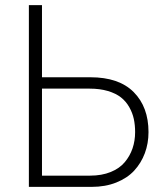

<svg xmlns="http://www.w3.org/2000/svg" viewBox="-20 -730 646 750"><path d="M92.8 0V-710H144V-428.2H333Q444.8 -428.2 502.4 -370.1Q560.1 -312 560.1 -213.9Q560.1 -169.9 545.7 -131.3Q531.2 -92.8 504.2 -63.5Q477.1 -34.2 434.3 -17.1Q391.6 0 337.9 0ZM144 -43.9H332Q377.4 -43.9 412.4 -58.1Q447.3 -72.3 467.5 -96.7Q487.8 -121.1 497.8 -150.6Q507.8 -180.2 507.8 -213.9Q507.8 -241.7 502.7 -265.4Q497.6 -289.1 484.9 -311.5Q472.2 -334 452.4 -349.6Q432.6 -365.2 401.4 -374.5Q370.1 -383.8 330.1 -383.8H144Z"/></svg>

Font: Rawline Light
Style: Regular
Weight: 300
Designer: Matt McInerney, Pablo Impallari, Rodrigo Fuenzalida
Foundry: Matt McInerney, Pablo Impallari, Rodrigo Fuenzalida
Version: Version 4.020;PS 004.020;hotconv 1.0.88;makeotf.lib2.5.64775